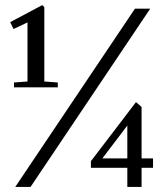

<svg xmlns="http://www.w3.org/2000/svg" viewBox="-20 -734 640 754"><path d="M40 0 510 -700H570L100 0ZM35 -391V-410L88 -414V-646L33 -620L20 -647L146 -714L154 -706V-414L207 -410V-391ZM480 0V-75H337V-101L514 -333L536 -314V-112H581V-75H536V0ZM382 -112H480V-241Z"/></svg>

Font: Wittgenstein
Style: Bold
Weight: 700
Designer: Jörg Drees
Foundry: Jörg Drees
Version: Version 1.303; ttfautohint (v1.8.4.7-5d5b)